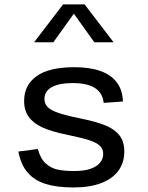

<svg xmlns="http://www.w3.org/2000/svg" viewBox="-20 -826 660 858"><path d="M529.3 -372.5 443.3 -366.3Q438.7 -410.5 404.3 -432.7Q370 -454.8 305.3 -454.8Q245.2 -454.8 211.9 -436.9Q178.7 -419 178.7 -383.5Q178.7 -364 190.4 -350.4Q202.2 -336.8 227.1 -326.7Q252 -316.5 298.7 -305.5Q316.8 -301.8 334.5 -297.8Q409.2 -282.7 451.1 -265.5Q493 -248.3 514.2 -220.7Q535.5 -193 535.5 -149Q535.5 -100.2 509.8 -64.1Q484.2 -28 433.2 -8.2Q382.3 11.7 308.2 11.7Q234.8 11.7 184.7 -3.8Q134.5 -19.2 103.9 -54.4Q73.3 -89.7 62 -148.8L149.2 -160.2Q160.3 -117.7 183.9 -96.1Q207.5 -74.5 237.3 -68.1Q267.2 -61.7 312.3 -61.7Q356.5 -61.7 385.4 -72Q414.3 -82.3 427.8 -99.8Q441.2 -117.2 441.2 -138.3Q441.2 -161 425.6 -175.2Q410 -189.5 376.8 -200Q343.7 -210.5 275.8 -224.7Q211 -237.8 170.2 -256.3Q129.5 -274.8 108.7 -303.5Q87.8 -332.2 87.8 -375.2Q87.8 -446 143.7 -485.8Q199.5 -525.7 312.2 -525.7Q380.5 -525.7 428.2 -508.9Q476 -492.2 501.8 -458Q527.7 -423.8 529.3 -372.5ZM261.8 -806.2H358.2L487.5 -637.2H401.5L295 -785.8H325L218.5 -637.2H132.5Z"/></svg>

Font: Monaspace Neon Var ExtraLight
Style: Regular
Weight: 200
Designer: Riley Cran and the Lettermatic Team
Version: Version 1.200 (Monaspace Neon Var)